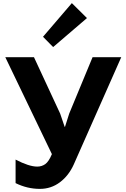

<svg xmlns="http://www.w3.org/2000/svg" viewBox="-20 -997 811 1232"><path d="M574 -630H758L453 59Q421 130 364.5 172.5Q308 215 236 215Q155 215 80 178V27Q166 72 219 72Q248 72 270.5 56Q293 40 313 -8L14 -630H198L366 -268L395 -183H397L424 -268ZM441 -977 538 -881 321 -695 256 -761Z"/></svg>

Font: Sinkin Sans 700 Bold
Style: Bold
Weight: 700
Designer: Keith Bates
Foundry: K-Type
Version: Sinkin Sans (version 1.0)  by Keith Bates   •   © 2014   www